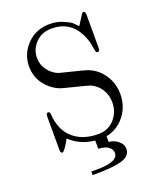

<svg xmlns="http://www.w3.org/2000/svg" viewBox="-162 -808 936 1113"><g transform="rotate(-20 305.5 -251.0)"><path d="M83 -4.9V-207Q83 -227.1 95.2 -227.1Q106.4 -227.1 107.9 -211.9Q112.8 -120.1 164.1 -68.8Q224.1 -8.8 328.1 -8.8Q389.2 -8.8 427.5 -52Q465.8 -95.2 465.8 -153.8Q465.8 -199.7 442.4 -236.3Q418.9 -272.9 379.9 -289.1Q366.7 -293.9 297.4 -311Q228 -328.1 212.9 -333Q158.7 -352.1 120.8 -400.6Q83 -449.2 83 -514.2Q83 -591.3 138.4 -648.2Q193.8 -705.1 278.8 -705.1Q321.8 -705.1 358.9 -689.5Q396 -673.8 408 -663.3Q419.9 -652.8 437 -634.8Q476.1 -697.8 481 -702.1Q483.9 -704.1 486.8 -704.1Q499 -704.1 499 -679.2V-474.1Q499 -457 485.8 -457Q476.1 -457 474.1 -469.5Q472.2 -481.9 466.1 -512.5Q460 -543 444.8 -574.2Q394 -677.2 279.8 -676.8Q218.8 -676.8 180.9 -637Q143.1 -597.2 143.1 -544.9Q143.1 -502 168.5 -468.5Q193.8 -435.1 230 -420.9Q242.2 -417 311 -400.4Q379.9 -383.8 396 -377.9Q454.1 -356.9 490 -303.5Q525.9 -250 525.9 -183.1Q525.9 -107.9 481.4 -51.5Q437 4.9 367.2 19V54.2Q381.3 56.2 395.8 60.5Q410.2 64.9 430.2 82.5Q450.2 100.1 450.2 126Q450.2 169.9 397.2 186.5Q344.2 203.1 228 203.1H213.9V181.2H247.1Q379.9 181.2 379.9 126Q379.9 106 360.4 89.6Q340.8 73.2 296.9 70.8V20Q205.1 10.3 145 -47.9Q106.9 21 94.2 21L92.8 20Q91.8 20 90.8 20Q83 17.1 83 -4.9Z"/></g></svg>

Font: CMU Serif Upright Italic
Style: UprightItalic
Weight: 500
Version: Version 0.7.0